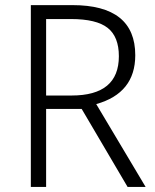

<svg xmlns="http://www.w3.org/2000/svg" viewBox="-20 -734 610 754"><path d="M161.1 -306.2V0H101.1V-713.9H264.2Q511.2 -713.9 511.2 -517.1Q511.2 -368.2 357.9 -325.2L551.8 0H481L300.8 -306.2ZM161.1 -358.9H261.2Q446.8 -358.9 446.8 -513.2Q446.8 -589.8 402.8 -624.5Q358.9 -659.2 258.8 -659.2H161.1Z"/></svg>

Font: Droid Sans TV
Style: Regular
Weight: 300
Version: Version 1.00